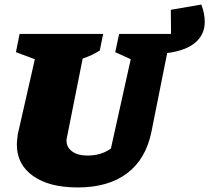

<svg xmlns="http://www.w3.org/2000/svg" viewBox="-20 -809 919 843"><path d="M321 14Q196 14 125 -36.5Q54 -87 54 -174Q54 -185 55.5 -196Q57 -207 58 -219L133 -549L50 -580L66 -660H433L418 -587Q400 -576 383.5 -568Q367 -560 343 -552L274 -206Q273 -202 272.5 -199Q272 -196 272 -192Q272 -162 297 -144Q322 -126 363 -126Q425 -126 467 -157L554 -549L486 -580L503 -660H731L730 -766L864 -789Q872 -768 875.5 -749Q879 -730 879 -713Q879 -658 838 -622.5Q797 -587 714 -576L645 -231Q621 -111 538.5 -48.5Q456 14 321 14Z"/></svg>

Font: Piazzolla Black
Style: Italic
Weight: 900
Italic angle: -11.3°
Designer: Juan Pablo del Peral
Foundry: Huerta Tipografica
Version: Version 1.330